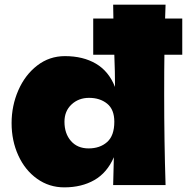

<svg xmlns="http://www.w3.org/2000/svg" viewBox="-20 -798 806 828"><path d="M766 -562H689Q688 -505 688 -390Q688 -188 694 0H468L471 -120Q442 -53 387 -21.5Q332 10 257 10Q192 10 140 -27Q88 -64 59 -127.5Q30 -191 30 -267Q30 -342 59 -408.5Q88 -475 140.5 -515.5Q193 -556 260 -556Q338 -556 393.5 -523.5Q449 -491 476 -423Q476 -490 473 -562H382V-718H469Q468 -739 468 -778H694L692 -718H766ZM473 -273Q473 -326 442 -351Q411 -376 364 -376Q319 -376 288.5 -347.5Q258 -319 258 -273Q258 -222 286 -190Q314 -158 362 -158Q411 -158 442 -185.5Q473 -213 473 -273Z"/></svg>

Font: Mantou Sans
Style: Regular
Weight: 400
Designer: Mant0u / artakana
Foundry: Mant0u / artakana
Version: Version 1.001;October 22, 2023;FontCreator 14.0.0.2901 64-bi